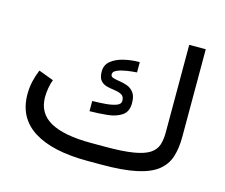

<svg xmlns="http://www.w3.org/2000/svg" viewBox="-96 -796 1085 925"><g transform="rotate(15 447.0 -333.5)"><path d="M477.5 -87.9Q564 -87.9 616.2 -96.7Q668.5 -105.5 695.1 -123Q721.7 -140.6 730.5 -167.2Q739.3 -193.8 739.3 -229.5V-667H821.8V-230.5Q821.8 -172.9 807.9 -129.6Q793.9 -86.4 757.3 -57.6Q720.7 -28.8 653.8 -14.4Q586.9 0 481 0H410.2Q234.9 0 141.4 -59.3Q47.9 -118.7 47.9 -236.3Q47.9 -269 54.9 -300.3Q62 -331.5 74.2 -360.4L148.9 -332.5Q141.1 -312 137.2 -288.6Q133.3 -265.1 133.3 -243.7Q133.8 -163.1 202.1 -125.5Q270.5 -87.9 405.3 -87.9ZM357.9 -284.7Q391.1 -285.2 423.3 -287.8Q455.6 -290.5 476.8 -298.3Q498 -306.2 498 -322.3Q498 -343.8 484.6 -351.8Q471.2 -359.9 451.4 -362.5Q431.6 -365.2 411.9 -369.6Q392.1 -374 378.7 -388.2Q365.2 -402.3 365.2 -434.1Q365.2 -467.3 389.6 -487.1Q414.1 -506.8 452.1 -515.9Q490.2 -524.9 530.8 -524.9V-473.6Q507.3 -472.2 480.5 -468Q453.6 -463.9 434.3 -455.6Q415 -447.3 415 -433.6Q415 -421.9 428.2 -417.7Q441.4 -413.6 460.9 -410.9Q480.5 -408.2 500 -400.9Q519.5 -393.6 532.7 -376Q545.9 -358.4 545.9 -324.2Q545.9 -281.7 518.3 -262.7Q490.7 -243.7 447.8 -239Q404.8 -234.4 357.9 -233.9Z"/></g></svg>

Font: Vazir UI
Style: Regular-UI
Weight: 400
Designer: Saber Rastikerdar
Foundry: Saber Rastikerdar
Version: Version 30.1.0